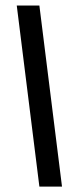

<svg xmlns="http://www.w3.org/2000/svg" viewBox="-20 -687 290 707"><path d="M125 0 41.7 -666.7H125L208.3 0Z"/></svg>

Font: Yulong
Style: Regular
Weight: 400
Designer: GGBotNet
Foundry: f0n7.com
Version: 1.00